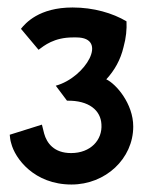

<svg xmlns="http://www.w3.org/2000/svg" viewBox="-20 -488 390 513"><path d="M6 -128C7 -121 7 -114 10 -105C20 -65 71 5 171 5C262 5 336 -64 336 -150C336 -211 290 -264 264 -276C286 -300 302 -328 310 -362C317 -387 319 -410 318 -431C281 -453 230 -468 174 -468C84 -468 48 -426 36 -411L83 -355C98 -366 124 -388 175 -388H184C271 -388 209 -281 129 -259L159 -219C218 -220 249 -193 251 -156C254 -114 222 -79 170 -79C124 -79 105 -106 98 -131C95 -142 93 -151 92 -155Z"/></svg>

Font: Rabbid Highway Sign II Hop
Style: Regular
Weight: 400
Foundry: Cannot Into Space Fonts
Version: Version 0.277